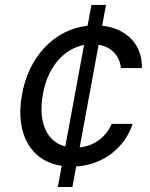

<svg xmlns="http://www.w3.org/2000/svg" viewBox="-20 -747 598 767"><path d="M210.9 0H269.2L284.4 -82C396 -88.8 479.8 -160.2 509.9 -252.1H426.1C402.7 -198.2 355.1 -164.1 298.3 -158L373.9 -568.2C430.4 -558.9 459.2 -518.5 463.1 -475.1H546.9C549 -568.5 486.5 -633.5 388.1 -644.2L403.4 -727.3H345.2L329.9 -644.2C195.7 -629.6 91.6 -517.8 66.8 -362.9C41.9 -214.5 100.5 -103.7 226.6 -84.5ZM150.6 -365.8C168 -475.5 232.6 -551.5 315.7 -567.5L240.8 -161.6C167.3 -181.1 132.1 -257.1 150.6 -365.8Z"/></svg>

Font: Margiela Sans
Style: Italic
Weight: 400
Italic angle: -9.39999°
Designer: Stefan Endress, Andreas Faust
Version: Version 1.100;FEAKit 1.0